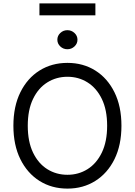

<svg xmlns="http://www.w3.org/2000/svg" viewBox="-20 -1111 801 1141"><path d="M701.7 -363.8Q701.7 -248.5 660.2 -164.8Q618.7 -81.1 546.1 -35.6Q473.6 9.8 380.9 9.8Q287.6 9.8 215.1 -35.6Q142.6 -81.1 101.1 -164.8Q59.6 -248.5 59.6 -363.8Q59.6 -479 101.1 -562.7Q142.6 -646.5 215.1 -691.9Q287.6 -737.3 380.9 -737.3Q474.1 -737.3 546.4 -691.9Q618.7 -646.5 660.2 -562.7Q701.7 -479 701.7 -363.8ZM616.7 -363.8Q616.7 -458 585.2 -522.9Q553.7 -587.9 500.2 -621.3Q446.8 -654.8 380.9 -654.8Q314.9 -654.8 261.2 -621.3Q207.5 -587.9 176.3 -522.9Q145 -458 145 -363.8Q145 -269.5 176.3 -204.3Q207.5 -139.2 261 -105.7Q314.5 -72.3 380.9 -72.3Q446.8 -72.3 500.2 -105.7Q553.7 -139.2 585.2 -204.3Q616.7 -269.5 616.7 -363.8ZM380.4 -818.4Q356 -818.4 338.4 -835Q320.8 -851.6 320.8 -875Q320.8 -898.4 338.4 -915Q356 -931.6 380.4 -931.6Q404.8 -931.6 422.6 -915Q440.4 -898.4 440.4 -875Q440.4 -851.6 422.6 -835Q404.8 -818.4 380.4 -818.4ZM546.9 -1090.8V-1020H214.4V-1090.8Z"/></svg>

Font: Sahel VF Regular
Style: Regular
Weight: 400
Foundry: Saber Rastikerdar (saber.rastikerdar@gmail.com)
Version: Version 3.4.0